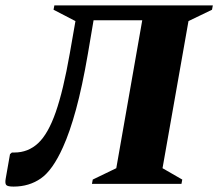

<svg xmlns="http://www.w3.org/2000/svg" viewBox="-50 -680 807 710"><path d="M290 0 293 -16 380 -58 476 -605H296L275 -481Q254 -359 231 -275Q208 -191 183 -136Q145 -51 101.5 -20.5Q58 10 0 10Q-22 10 -27 4Q-32 -2 -29 -19L-13 -110L-6 -116H3Q54 -116 91 -150.5Q128 -185 156 -265Q184 -345 208 -482L229 -602L148 -644L151 -660H737L734 -644L647 -602L551 -58L624 -16L621 0Z"/></svg>

Font: Spectral ExtraBold
Style: Italic
Weight: 800
Italic angle: -10°
Designer: Jean-Baptiste Levee
Foundry: Production Type
Version: Version 2.001